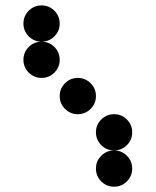

<svg xmlns="http://www.w3.org/2000/svg" viewBox="-20 -704 587 724"><path d="M205.1 -615.2Q205.1 -586.9 185.1 -566.9Q165 -546.9 136.7 -546.9Q108.4 -546.9 88.4 -566.9Q68.4 -586.9 68.4 -615.2Q68.4 -643.6 88.4 -663.6Q108.4 -683.6 136.7 -683.6Q165 -683.6 185.1 -663.6Q205.1 -643.6 205.1 -615.2ZM205.1 -478.5Q205.1 -450.2 185.1 -430.2Q165 -410.2 136.7 -410.2Q108.4 -410.2 88.4 -430.2Q68.4 -450.2 68.4 -478.5Q68.4 -506.8 88.4 -526.9Q108.4 -546.9 136.7 -546.9Q165 -546.9 185.1 -526.9Q205.1 -506.8 205.1 -478.5ZM341.8 -341.8Q341.8 -313.5 321.8 -293.5Q301.8 -273.4 273.4 -273.4Q245.1 -273.4 225.1 -293.5Q205.1 -313.5 205.1 -341.8Q205.1 -370.1 225.1 -390.1Q245.1 -410.2 273.4 -410.2Q301.8 -410.2 321.8 -390.1Q341.8 -370.1 341.8 -341.8ZM478.5 -205.1Q478.5 -176.8 458.5 -156.7Q438.5 -136.7 410.2 -136.7Q381.8 -136.7 361.8 -156.7Q341.8 -176.8 341.8 -205.1Q341.8 -233.4 361.8 -253.4Q381.8 -273.4 410.2 -273.4Q438.5 -273.4 458.5 -253.4Q478.5 -233.4 478.5 -205.1ZM478.5 -68.4Q478.5 -40 458.5 -20Q438.5 0 410.2 0Q381.8 0 361.8 -20Q341.8 -40 341.8 -68.4Q341.8 -96.7 361.8 -116.7Q381.8 -136.7 410.2 -136.7Q438.5 -136.7 458.5 -116.7Q478.5 -96.7 478.5 -68.4Z"/></svg>

Font: DatDot
Style: Bold
Weight: 700
Designer: GGBot
Version: 1.00